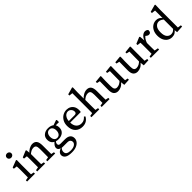

<svg xmlns="http://www.w3.org/2000/svg" viewBox="289 -2106 3752 3752"><g transform="rotate(-45 2165.0 -230.0)"><path d="M31 0V-34L129 -52H156L248 -34V0ZM97 0Q98 -21 98.5 -55.5Q99 -90 99.5 -127.5Q100 -165 100 -193V-236Q100 -274 99.5 -299Q99 -324 97 -352L25 -360V-393L172 -449L186 -440L184 -314V-193Q184 -165 184 -127.5Q184 -90 184.5 -55.5Q185 -21 186 0ZM141 -548Q114 -548 96 -565Q78 -582 78 -608Q78 -635 96 -651.5Q114 -668 141 -668Q167 -668 186 -651.5Q205 -635 205 -608Q205 -582 186 -565Q167 -548 141 -548Z M655 0Q656 -21 656.5 -55Q657 -89 657.5 -126.5Q658 -164 658 -193V-273Q658 -335 641 -358Q624 -381 586 -381Q552 -381 521 -366Q490 -351 452 -317L442 -355H450Q485 -398 531.5 -423.5Q578 -449 624 -449Q683 -449 713.5 -409.5Q744 -370 744 -281V-193Q744 -164 744.5 -126.5Q745 -89 745.5 -55Q746 -21 747 0ZM311 0V-34L410 -52H437L528 -34V0ZM377 0Q378 -21 378.5 -55.5Q379 -90 379 -127.5Q379 -165 379 -193V-238Q379 -276 379 -300Q379 -324 377 -352L305 -360V-393L439 -449L454 -440L464 -334V-193Q464 -165 464.5 -127.5Q465 -90 465.5 -55.5Q466 -21 467 0ZM591 0V-34L690 -52H716L807 -34V0Z M1056 218Q954 218 909.5 187Q865 156 865 107Q865 73 890.5 45.5Q916 18 983 -9L989 -3Q964 22 952.5 44Q941 66 941 92Q941 136 973.5 155.5Q1006 175 1061 175Q1135 175 1174 148.5Q1213 122 1213 84Q1213 55 1193 34.5Q1173 14 1124 14H1018Q1003 14 989 13Q975 12 963 10V7Q893 -8 893 -66Q893 -91 910 -117.5Q927 -144 967 -180V-190L999 -175Q980 -155 971 -138.5Q962 -122 962 -102Q962 -84 973 -72.5Q984 -61 1016 -61H1135Q1214 -61 1251 -29.5Q1288 2 1288 58Q1288 98 1262 135Q1236 172 1184.5 195Q1133 218 1056 218ZM1054 -149Q979 -149 932 -187Q885 -225 885 -299Q885 -370 933 -409.5Q981 -449 1055 -449Q1130 -449 1177 -411Q1224 -373 1224 -299Q1224 -228 1176.5 -188.5Q1129 -149 1054 -149ZM1052 -186Q1096 -186 1119.5 -218.5Q1143 -251 1143 -301Q1143 -351 1120 -381.5Q1097 -412 1056 -412Q1014 -412 990 -380.5Q966 -349 966 -299Q966 -248 988.5 -217Q1011 -186 1052 -186ZM1153 -381V-407H1158L1279 -449L1293 -440V-381Z M1559 11Q1465 11 1408 -48.5Q1351 -108 1351 -214Q1351 -286 1380.5 -338.5Q1410 -391 1459 -420Q1508 -449 1565 -449Q1615 -449 1654 -427.5Q1693 -406 1715.5 -366.5Q1738 -327 1738 -271Q1738 -255 1737 -242Q1736 -229 1733 -219H1390V-260H1601Q1634 -260 1645 -273.5Q1656 -287 1656 -309Q1656 -349 1628.5 -378Q1601 -407 1560 -407Q1533 -407 1505.5 -389.5Q1478 -372 1459.5 -332.5Q1441 -293 1441 -227Q1441 -140 1481.5 -95Q1522 -50 1588 -50Q1631 -50 1660.5 -67.5Q1690 -85 1714 -113L1737 -94Q1712 -45 1667.5 -17Q1623 11 1559 11Z M1809 0V-34L1908 -52H1934L2025 -34V0ZM1874 0Q1875 -21 1875.5 -55.5Q1876 -90 1876.5 -127.5Q1877 -165 1877 -193V-595L1804 -604V-637L1950 -678L1964 -670L1960 -540V-347L1963 -335V-193Q1963 -165 1963.5 -127.5Q1964 -90 1964.5 -55.5Q1965 -21 1966 0ZM2092 0V-34L2191 -52H2218L2309 -34V0ZM2157 0Q2158 -21 2158.5 -55Q2159 -89 2159.5 -126.5Q2160 -164 2160 -193V-273Q2160 -335 2143 -358Q2126 -381 2087 -381Q2054 -381 2023 -366Q1992 -351 1954 -316L1939 -353H1949Q1984 -396 2031.5 -422.5Q2079 -449 2126 -449Q2185 -449 2215 -409.5Q2245 -370 2245 -281V-193Q2245 -164 2245.5 -126.5Q2246 -89 2246.5 -55Q2247 -21 2248 0Z M2540 11Q2484 11 2451 -25.5Q2418 -62 2419 -153L2422 -396L2443 -377L2358 -395V-429L2499 -443L2508 -434L2504 -305V-161Q2504 -102 2522 -79Q2540 -56 2575 -56Q2646 -56 2711 -126L2726 -87H2711Q2674 -35 2629.5 -12Q2585 11 2540 11ZM2710 7 2698 -100 2701 -382 2637 -395V-428L2776 -443L2786 -434L2784 -305V-46L2844 -34V0Z M3079 11Q3023 11 2990 -25.5Q2957 -62 2958 -153L2961 -396L2982 -377L2897 -395V-429L3038 -443L3047 -434L3043 -305V-161Q3043 -102 3061 -79Q3079 -56 3114 -56Q3185 -56 3250 -126L3265 -87H3250Q3213 -35 3168.5 -12Q3124 11 3079 11ZM3249 7 3237 -100 3240 -382 3176 -395V-428L3315 -443L3325 -434L3323 -305V-46L3383 -34V0Z M3450 0V-34L3550 -52H3581L3679 -34V0ZM3515 0Q3516 -21 3516.5 -55.5Q3517 -90 3517 -127.5Q3517 -165 3517 -193V-238Q3517 -276 3517 -300Q3517 -324 3515 -352L3443 -360V-393L3577 -449L3592 -440L3602 -325V-193Q3602 -165 3602.5 -127.5Q3603 -90 3603.5 -55.5Q3604 -21 3605 0ZM3600 -254 3586 -318H3598Q3618 -380 3656 -414.5Q3694 -449 3734 -449Q3755 -449 3774.5 -439.5Q3794 -430 3801 -413Q3801 -344 3746 -344Q3715 -344 3688 -369L3663 -392L3707 -398Q3667 -376 3641.5 -341Q3616 -306 3600 -254Z M4033 11Q3977 11 3934.5 -17Q3892 -45 3868.5 -96Q3845 -147 3845 -215Q3845 -286 3871 -338.5Q3897 -391 3942 -420Q3987 -449 4042 -449Q4080 -449 4111.5 -432.5Q4143 -416 4174 -375H4190L4181 -328Q4143 -366 4114.5 -380Q4086 -394 4059 -394Q4010 -394 3973 -351.5Q3936 -309 3936 -217Q3936 -127 3971.5 -85Q4007 -43 4060 -43Q4095 -43 4122 -60.5Q4149 -78 4179 -117L4187 -71H4175Q4149 -31 4115 -10Q4081 11 4033 11ZM4168 9 4158 -82V-357L4162 -369V-595L4084 -604V-637L4234 -678L4247 -670L4243 -540V-45L4315 -34V0Z"/></g></svg>

Font: Lisu Bosa
Style: Regular
Weight: 400
Designer: David Morse, Annie Olsen, Victor Gaultney, Frank Grießhammer (Latin)
Foundry: SIL International
Version: Version 2.000